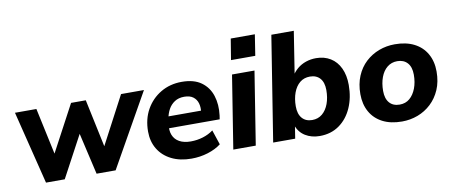

<svg xmlns="http://www.w3.org/2000/svg" viewBox="-65 -993 2996 1271"><g transform="rotate(-10 1432.5 -358.0)"><path d="M158 0 36 -491H180L254 -146H229L413 -491H512L585 -146H567L749 -491H903L626 0H498L414 -364H479L284 0Z M1135 11Q1058 11 1001 -17.5Q944 -46 913 -97Q882 -148 882 -215Q882 -299 918 -363Q954 -427 1016.5 -464Q1079 -501 1158 -501Q1240 -501 1289 -465.5Q1338 -430 1357 -370.5Q1376 -311 1367 -239L1363 -213H1004L1015 -291H1266L1250 -277Q1255 -313 1247 -340.5Q1239 -368 1217 -384.5Q1195 -401 1157 -401Q1119 -401 1092.5 -383.5Q1066 -366 1051 -338.5Q1036 -311 1030 -278L1025 -243Q1018 -199 1030.5 -167.5Q1043 -136 1073.5 -119Q1104 -102 1150 -102Q1192 -102 1231.5 -114Q1271 -126 1302 -149L1335 -50Q1299 -22 1246 -5.5Q1193 11 1135 11Z M1505 -586 1528 -727H1690L1668 -586ZM1417 0 1495 -491H1646L1568 0Z M1997 11Q1942 11 1900.5 -14.5Q1859 -40 1842 -89H1847L1833 0H1685L1797 -705H1948L1901 -405H1891Q1909 -436 1934.5 -457.5Q1960 -479 1992.5 -490Q2025 -501 2061 -501Q2116 -501 2157.5 -475.5Q2199 -450 2221.5 -402Q2244 -354 2244 -289Q2244 -204 2214 -136Q2184 -68 2128.5 -28.5Q2073 11 1997 11ZM1966 -102Q2006 -102 2034 -125.5Q2062 -149 2077 -189.5Q2092 -230 2092 -281Q2092 -333 2067.5 -360.5Q2043 -388 2000 -388Q1960 -388 1932 -365Q1904 -342 1889 -301.5Q1874 -261 1874 -210Q1874 -158 1898.5 -130Q1923 -102 1966 -102Z M2550 11Q2474 11 2420 -17Q2366 -45 2337.5 -96Q2309 -147 2309 -215Q2309 -283 2331.5 -336.5Q2354 -390 2393.5 -426.5Q2433 -463 2483.5 -482Q2534 -501 2590 -501Q2666 -501 2720 -473.5Q2774 -446 2803 -395Q2832 -344 2832 -276Q2832 -207 2809 -154Q2786 -101 2746.5 -64Q2707 -27 2656.5 -8Q2606 11 2550 11ZM2554 -102Q2594 -102 2621.5 -125.5Q2649 -149 2664.5 -189.5Q2680 -230 2680 -281Q2680 -333 2655 -360.5Q2630 -388 2587 -388Q2548 -388 2519.5 -365Q2491 -342 2476 -301.5Q2461 -261 2461 -210Q2461 -158 2485.5 -130Q2510 -102 2554 -102Z"/></g></svg>

Font: Nunito Sans 12pt ExtraLight 12pt ExtraBold
Style: Italic
Weight: 800
Italic angle: -9°
Version: Version 3.101;gftools[0.9.27]